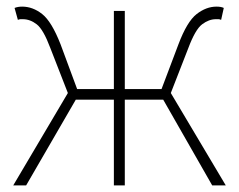

<svg xmlns="http://www.w3.org/2000/svg" viewBox="-20 -560 721 580"><path d="M20 0 185 -279 132 -415Q111 -471 91 -486.5Q71 -502 49 -502Q44 -502 41.5 -502Q39 -502 34 -500L24 -536Q34 -540 47 -540Q79 -540 107.5 -517.5Q136 -495 163 -426L213 -291H324V-527H357V-291H468L519 -426Q545 -495 574 -517.5Q603 -540 634 -540Q648 -540 656 -536L648 -500Q643 -502 640.5 -502Q638 -502 632 -502Q611 -502 590.5 -486.5Q570 -471 549 -415L496 -279L662 0H621L473 -259H357V0H324V-259H209L59 0Z"/></svg>

Font: Noto Sans KR Thin
Style: Regular
Weight: 100
Designer: Ryoko NISHIZUKA 西塚涼子 (kana, bopomofo & ideographs); Paul D. Hunt (Latin, Greek & Cyrillic); Sandoll Communications 산돌커뮤니
Foundry: Adobe
Version: Version 2.004-H2;hotconv 1.0.118;makeotfexe 2.5.65603